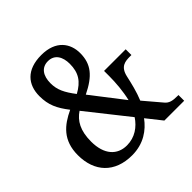

<svg xmlns="http://www.w3.org/2000/svg" viewBox="-191 -878 1042 1042"><g transform="rotate(-45 329.5 -357.0)"><path d="M241 10C330 10 390 -34 429 -87L498 0H650V-44H641C605 -44 583 -49 566 -70L482 -169C502 -217 514 -269 524 -314C538 -375 575 -378 613 -378H623V-422H457V-382C457 -333 452 -270 439 -216L296 -401C392 -448 434 -497 434 -582C434 -656 389 -724 277 -724C163 -724 112 -661 112 -573C112 -505 133 -461 178 -403C97 -365 33 -313 33 -199C33 -72 108 10 241 10ZM264 -438C222 -493 204 -530 204 -580C204 -638 230 -675 279 -675C330 -675 353 -634 353 -581C353 -512 326 -472 264 -438ZM259 -48C186 -48 136 -100 136 -200C136 -285 164 -332 210 -363L397 -127C367 -82 321 -48 259 -48Z"/></g></svg>

Font: Noto Serif Thai Condensed Medium
Style: Regular
Weight: 500
Width: 3
Designer: Monotype Design Team
Foundry: Monotype Imaging Inc.
Version: Version 2.002